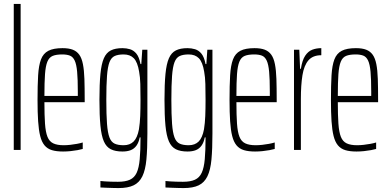

<svg xmlns="http://www.w3.org/2000/svg" viewBox="-20 -763 1982 977"><path d="M50 0V-743H85V0Z M301 8Q267 8 244 1Q221 -6 206.5 -23.5Q192 -41 184.5 -71Q177 -101 174 -146Q171 -191 171 -254Q171 -329 174 -379.5Q177 -430 188.5 -460.5Q200 -491 226 -504.5Q252 -518 298 -518Q330 -518 350.5 -510Q371 -502 383.5 -484.5Q396 -467 402 -436.5Q408 -406 409.5 -361.5Q411 -317 411 -256V-243H206Q206 -177 209 -134Q212 -91 221.5 -67Q231 -43 251 -33.5Q271 -24 304 -24Q320 -24 337.5 -26Q355 -28 371.5 -31Q388 -34 401 -38V-5Q391 -2 374.5 1Q358 4 339 6Q320 8 301 8ZM376 -255V-296Q376 -360 372.5 -398Q369 -436 360 -455Q351 -474 335.5 -480Q320 -486 297 -486Q266 -486 248 -478.5Q230 -471 221 -449Q212 -427 209 -385.5Q206 -344 206 -275H396Z M583 194Q571 194 556 193.5Q541 193 525 192.5Q509 192 491 191V158Q500 159 514 160Q528 161 545.5 161.5Q563 162 580 162Q618 162 641 151.5Q664 141 675.5 116Q687 91 691 47Q695 3 695 -63V-64H691Q686 -38 674.5 -22Q663 -6 645.5 1Q628 8 603 8Q567 8 544 -3.5Q521 -15 508.5 -43.5Q496 -72 491 -123.5Q486 -175 486 -255Q486 -335 491 -386.5Q496 -438 508.5 -466.5Q521 -495 544 -506.5Q567 -518 603 -518Q623 -518 641.5 -512.5Q660 -507 674 -490Q688 -473 695 -437H699L704 -510H730V-84Q730 -5 725 48.5Q720 102 704.5 134Q689 166 660 180Q631 194 583 194ZM609 -24Q641 -24 660 -43Q679 -62 687 -105Q692 -136 693.5 -172.5Q695 -209 695 -255Q695 -300 694 -335.5Q693 -371 688 -398Q680 -447 661 -466.5Q642 -486 609 -486Q581 -486 563.5 -478Q546 -470 537 -446.5Q528 -423 524.5 -377Q521 -331 521 -255Q521 -179 524.5 -133Q528 -87 537 -63.5Q546 -40 563.5 -32Q581 -24 609 -24Z M914 194Q902 194 887 193.5Q872 193 856 192.5Q840 192 822 191V158Q831 159 845 160Q859 161 876.5 161.5Q894 162 911 162Q949 162 972 151.5Q995 141 1006.5 116Q1018 91 1022 47Q1026 3 1026 -63V-64H1022Q1017 -38 1005.5 -22Q994 -6 976.5 1Q959 8 934 8Q898 8 875 -3.5Q852 -15 839.5 -43.5Q827 -72 822 -123.5Q817 -175 817 -255Q817 -335 822 -386.5Q827 -438 839.5 -466.5Q852 -495 875 -506.5Q898 -518 934 -518Q954 -518 972.5 -512.5Q991 -507 1005 -490Q1019 -473 1026 -437H1030L1035 -510H1061V-84Q1061 -5 1056 48.5Q1051 102 1035.5 134Q1020 166 991 180Q962 194 914 194ZM940 -24Q972 -24 991 -43Q1010 -62 1018 -105Q1023 -136 1024.5 -172.5Q1026 -209 1026 -255Q1026 -300 1025 -335.5Q1024 -371 1019 -398Q1011 -447 992 -466.5Q973 -486 940 -486Q912 -486 894.5 -478Q877 -470 868 -446.5Q859 -423 855.5 -377Q852 -331 852 -255Q852 -179 855.5 -133Q859 -87 868 -63.5Q877 -40 894.5 -32Q912 -24 940 -24Z M1278 8Q1244 8 1221 1Q1198 -6 1183.5 -23.5Q1169 -41 1161.5 -71Q1154 -101 1151 -146Q1148 -191 1148 -254Q1148 -329 1151 -379.5Q1154 -430 1165.5 -460.5Q1177 -491 1203 -504.5Q1229 -518 1275 -518Q1307 -518 1327.5 -510Q1348 -502 1360.5 -484.5Q1373 -467 1379 -436.5Q1385 -406 1386.5 -361.5Q1388 -317 1388 -256V-243H1183Q1183 -177 1186 -134Q1189 -91 1198.5 -67Q1208 -43 1228 -33.5Q1248 -24 1281 -24Q1297 -24 1314.5 -26Q1332 -28 1348.5 -31Q1365 -34 1378 -38V-5Q1368 -2 1351.5 1Q1335 4 1316 6Q1297 8 1278 8ZM1353 -255V-296Q1353 -360 1349.5 -398Q1346 -436 1337 -455Q1328 -474 1312.5 -480Q1297 -486 1274 -486Q1243 -486 1225 -478.5Q1207 -471 1198 -449Q1189 -427 1186 -385.5Q1183 -344 1183 -275H1373Z M1476 0V-510H1503L1507 -413H1511Q1518 -457 1533 -479.5Q1548 -502 1569 -510Q1590 -518 1615 -518V-482Q1572 -482 1549.5 -456Q1527 -430 1519 -380Q1511 -330 1511 -259V0Z M1794 8Q1760 8 1737 1Q1714 -6 1699.5 -23.5Q1685 -41 1677.5 -71Q1670 -101 1667 -146Q1664 -191 1664 -254Q1664 -329 1667 -379.5Q1670 -430 1681.5 -460.5Q1693 -491 1719 -504.5Q1745 -518 1791 -518Q1823 -518 1843.5 -510Q1864 -502 1876.5 -484.5Q1889 -467 1895 -436.5Q1901 -406 1902.5 -361.5Q1904 -317 1904 -256V-243H1699Q1699 -177 1702 -134Q1705 -91 1714.5 -67Q1724 -43 1744 -33.5Q1764 -24 1797 -24Q1813 -24 1830.5 -26Q1848 -28 1864.5 -31Q1881 -34 1894 -38V-5Q1884 -2 1867.5 1Q1851 4 1832 6Q1813 8 1794 8ZM1869 -255V-296Q1869 -360 1865.5 -398Q1862 -436 1853 -455Q1844 -474 1828.5 -480Q1813 -486 1790 -486Q1759 -486 1741 -478.5Q1723 -471 1714 -449Q1705 -427 1702 -385.5Q1699 -344 1699 -275H1889Z"/></svg>

Font: Saira UltraCondensed Thin
Style: Regular
Weight: 250
Width: 1
Designer: Hector Gatti with collaboration of the Omnibus-Type team
Foundry: Omnibus-Type
Version: Version 1.101